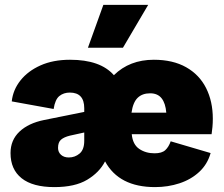

<svg xmlns="http://www.w3.org/2000/svg" viewBox="-20 -754 915 784"><path d="M202 10Q114 10 68.5 -26Q23 -62 23 -129Q23 -182 59.5 -216.5Q96 -251 160 -264L324 -297V-312Q324 -376 265 -376Q240 -376 222.5 -362Q205 -348 199 -309L28 -340Q33 -387 63.5 -425.5Q94 -464 145.5 -487Q197 -510 266 -510Q390 -510 445 -447Q509 -510 608 -510Q686 -510 740 -479.5Q794 -449 821.5 -394.5Q849 -340 849 -269Q849 -252 847.5 -235.5Q846 -219 844 -206H518Q522 -164 548.5 -146Q575 -128 611 -128Q641 -128 655 -141Q669 -154 677 -177L840 -129Q827 -83 793.5 -52Q760 -21 713 -5.5Q666 10 613 10Q466 10 409 -95Q386 -50 336 -20Q286 10 202 10ZM517 -294H659Q656 -332 640 -352.5Q624 -373 593 -373Q561 -373 542 -354.5Q523 -336 517 -294ZM261 -111Q286 -111 305 -127Q324 -143 324 -179V-213L265 -200Q241 -194 229 -183.5Q217 -173 217 -150Q217 -133 229 -122Q241 -111 261 -111ZM402 -734H585L482 -559H339Z"/></svg>

Font: Work Sans ExtraBold
Style: Regular
Weight: 800
Designer: Wei Huang
Foundry: Wei Huang
Version: Version 2.012; ttfautohint (v1.8.3)